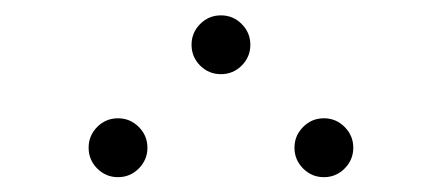

<svg xmlns="http://www.w3.org/2000/svg" viewBox="-20 -538 587 255"><path d="M312.5 -478.5Q312.5 -462.4 301 -450.9Q289.6 -439.5 273.4 -439.5Q257.3 -439.5 245.8 -450.9Q234.4 -462.4 234.4 -478.5Q234.4 -494.6 245.8 -506.1Q257.3 -517.6 273.4 -517.6Q289.6 -517.6 301 -506.1Q312.5 -494.6 312.5 -478.5ZM175.8 -341.8Q175.8 -325.7 164.3 -314.2Q152.8 -302.7 136.7 -302.7Q120.6 -302.7 109.1 -314.2Q97.7 -325.7 97.7 -341.8Q97.7 -357.9 109.1 -369.4Q120.6 -380.9 136.7 -380.9Q152.8 -380.9 164.3 -369.4Q175.8 -357.9 175.8 -341.8ZM449.2 -341.8Q449.2 -325.7 437.7 -314.2Q426.3 -302.7 410.2 -302.7Q394 -302.7 382.6 -314.2Q371.1 -325.7 371.1 -341.8Q371.1 -357.9 382.6 -369.4Q394 -380.9 410.2 -380.9Q426.3 -380.9 437.7 -369.4Q449.2 -357.9 449.2 -341.8Z"/></svg>

Font: DatDot Light
Style: Regular
Weight: 300
Designer: GGBot
Version: 1.00